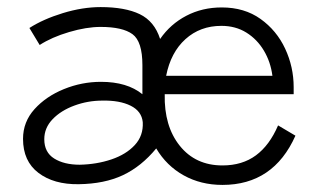

<svg xmlns="http://www.w3.org/2000/svg" viewBox="-20 -511 901 542"><path d="M202 9Q132 10 88.5 -23Q45 -56 45 -119Q45 -167 77.5 -203Q110 -239 160.5 -259.5Q211 -280 265 -280Q339 -280 382 -245V-327Q382 -394 354 -414.5Q326 -435 264 -435Q224 -435 175 -420.5Q126 -406 92 -384L63 -432Q102 -457 157.5 -474Q213 -491 264 -491Q333 -491 374.5 -471Q416 -451 432 -401Q461 -443 506 -466.5Q551 -490 606 -490Q670 -490 715.5 -457.5Q761 -425 785 -373.5Q809 -322 809 -265V-245H445Q443 -155 487.5 -99.5Q532 -44 608 -44Q664 -44 702.5 -72.5Q741 -101 765 -157L814 -128Q752 11 608 11Q547 11 498.5 -16Q450 -43 421 -92Q379 -41 327 -16.5Q275 8 202 9ZM205 -46Q253 -47 294.5 -61Q336 -75 360.5 -101.5Q385 -128 383 -166Q380 -197 349 -212.5Q318 -228 269 -227Q228 -227 190 -213Q152 -199 128.5 -174.5Q105 -150 105 -118Q105 -81 133 -63.5Q161 -46 205 -46ZM449 -297H749Q744 -336 725 -368Q706 -400 675.5 -419Q645 -438 605 -438Q545 -438 503.5 -400.5Q462 -363 449 -297Z"/></svg>

Font: Zen Kaku Gothic New
Style: Regular
Weight: 400
Designer: Yoshimichi Ohira
Foundry: Positype
Version: Version 1.001